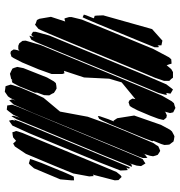

<svg xmlns="http://www.w3.org/2000/svg" viewBox="4 -740 735 782"><g transform="rotate(-90 371.0 -348.5)"><path d="M406 -633 381 -574 364 -538 308 -471 287 -358 259 -280 224 -194 180 -91 171 -78 167 -71 156 -66 148 -63 141 -67 132 -73 129 -81 126 -92 128 -104 137 -133 134 -126 126 -120 120 -115 119 -123V-134L124 -149L165 -247L303 -582L337 -660L354 -678L356 -671L358 -666L355 -658L353 -652L363 -673L370 -683L389 -696L402 -694L411 -693L413 -688L418 -672L415 -661ZM327 -641 160 -241 121 -148 114 -134 104 -128 97 -123 92 -131 86 -141 88 -159 97 -187 93 -180 83 -178 86 -186 94 -205 129 -292 250 -582 277 -648 289 -669 291 -661 283 -635 295 -661 310 -681 316 -688 324 -687 333 -686 334 -678 336 -666ZM267 -634 127 -297 92 -213 83 -191 78 -185 76 -193 80 -201 70 -195 69 -203 68 -225 101 -310 220 -597 251 -665 271 -679 274 -666 271 -653 276 -659 274 -654ZM485 -620 447 -524 431 -496 424 -488 413 -486 402 -485 393 -490 384 -496 381 -503 374 -515 375 -536 385 -564V-565V-573L394 -595L411 -637L426 -665L436 -668L435 -664L441 -670L454 -673L462 -675L473 -670L483 -665L486 -658L490 -645ZM579 -550 397 -112 373 -56 350 -16 342 -7 331 -4 323 -1 313 -6 305 -10 302 -23 308 -45 306 -42 293 -36 283 -38 274 -49 275 -55 279 -71 291 -103 313 -155 325 -178 331 -187 346 -192 354 -188 361 -176 359 -165V-164L360 -165L427 -220L442 -271L447 -373L474 -455L464 -453L461 -462V-505L480 -558L508 -625L526 -660L532 -669L546 -673L554 -671L561 -660L560 -652L556 -636L562 -641H576L586 -637L596 -624L597 -611ZM221 -624 93 -315 62 -241 49 -225 42 -220 37 -225 29 -233 28 -248 50 -333 52 -337 45 -334V-340L44 -352L56 -417L87 -493L136 -610L166 -655L178 -662L185 -654L189 -650L197 -657L203 -662L213 -664L224 -665L226 -657L229 -650L227 -642ZM32 -470 77 -577 91 -593 97 -598 107 -595 115 -593 112 -583 99 -547 60 -452 48 -425 43 -415 28 -414V-425ZM618 -515 459 -131 419 -38 403 -17 398 -11 391 -15 381 -21 382 -27 384 -38 376 -36 377 -44 384 -70 425 -168 546 -461 591 -569 601 -588 609 -592 617 -596 615 -590 611 -577 614 -582 620 -588 625 -586 633 -581V-570ZM683 -383 635 -265 563 -91 529 -27 521 -18 509 -17H503L501 -25L497 -36V-37L481 -18L469 -11H455H446L441 -18L433 -26V-31V-47L446 -85L473 -149L589 -429L625 -515L639 -547L645 -559L662 -573L667 -570L681 -565L686 -555L694 -508L675 -450L682 -452L687 -453L689 -448L693 -434V-424ZM700 -295 644 -96 597 -54 583 -57 578 -58V-63L577 -74L578 -75L571 -67L570 -73V-86L592 -140L665 -317L685 -364L692 -379L703 -374L700 -364L688 -334L691 -332L698 -330L699 -322ZM292 -169 254 -60 234 -23 227 -15 212 -7 207 -5 194 -7 186 -9 181 -16 174 -25 173 -31 172 -46 176 -59 189 -91 187 -95 190 -102 198 -124 257 -267 271 -298 279 -312 290 -317 289 -309 277 -274 268 -252 271 -253 281 -238Z"/></g></svg>

Font: Rubik Marker Hatch
Style: Regular
Weight: 400
Designer: Hubert and Fischer, NaN
Foundry: Hubert & Fischer, NaN
Version: Version 2.200